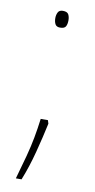

<svg xmlns="http://www.w3.org/2000/svg" viewBox="-79 -568 362 733"><g transform="rotate(10 102.0 -201.5)"><path d="M80 -500Q80 -512 85 -522Q90 -532 104 -532Q121 -532 126 -522.5Q131 -513 131 -500Q131 -485 126 -476Q121 -467 104 -467Q90 -467 85 -476.5Q80 -486 80 -500ZM124 -98Q113 -46 97 15.5Q81 77 60 129H38Q53 77 63.5 37.5Q74 -2 80.5 -37Q87 -72 92 -111H120Z"/></g></svg>

Font: Noto Sans Lao Looped UI SmCd Thin
Style: Regular
Weight: 100
Width: 4
Designer: Mark Frömberg, Ben Mitchell
Foundry: The Fontpad Ltd
Version: Version 1.001